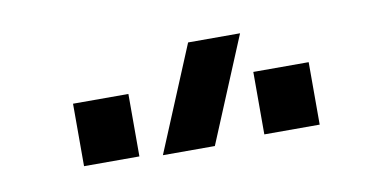

<svg xmlns="http://www.w3.org/2000/svg" viewBox="-35 -876 669 333"><g transform="rotate(-10 300.0 -709.5)"><path d="M410 -622.5H507.5V-732.5H410ZM92.5 -622.5H190V-732.5H92.5ZM230.5 -617.5H322L399 -802.5H307.5Z"/></g></svg>

Font: Eudonet
Style: Bold
Weight: 700
Designer: Mikhail Sharanda
Foundry: Mikhail Sharanda
Version: Version 4.503;Glyphs 3.1.2 (3151)